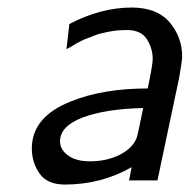

<svg xmlns="http://www.w3.org/2000/svg" viewBox="-20 -481 520 512"><path d="M64.9 -85Q64.9 -169.9 169.9 -210.9Q254.9 -245.1 374 -245.1Q387.2 -309.1 387.2 -323.2Q387.2 -352.1 371.6 -376.5Q356 -400.9 318.8 -400.9Q305.7 -400.9 293.9 -399.9Q282.2 -398.9 270.5 -396.5Q258.8 -394 250 -392.1Q241.2 -390.1 230.2 -385.5Q219.2 -380.9 213.1 -378.9Q207 -377 196 -371.6Q185.1 -366.2 182.6 -364.5Q180.2 -362.8 169.2 -356.4Q158.2 -350.1 157.2 -350.1L165 -417Q249 -460.9 331.1 -460.9Q398.9 -460.9 432.4 -421.4Q465.8 -381.8 465.8 -330.1Q465.8 -321.3 458 -274.9L399.9 0H324.2L331.1 -35.2Q251 10.7 153.8 11.2Q106 11.2 85.4 -18.3Q64.9 -47.9 64.9 -85ZM140.1 -104Q140.1 -82 161.6 -66.4Q183.1 -50.8 219.2 -50.8Q264.2 -50.8 298.6 -67.9Q333 -85 344.2 -112.8Q348.1 -124 361.8 -192.9Q263.7 -190.9 201.2 -168Q140.1 -145 140.1 -104Z"/></svg>

Font: CMU Sans Serif
Style: Oblique
Weight: 500
Italic angle: -12°
Version: Version 0.7.0